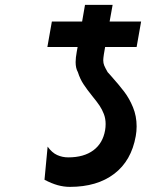

<svg xmlns="http://www.w3.org/2000/svg" viewBox="-20 -736 640 768"><path d="M253 -106.5Q315.5 -106.5 353.5 -134.8Q391.5 -163 400.5 -215.5Q402.5 -227 402.5 -240Q402.5 -261.5 395.5 -279.8Q388.5 -298 378.5 -313Q368.5 -328 350.5 -350Q327.5 -378.5 313.8 -399.5Q300 -420.5 291.5 -447.5Q282.5 -463 282.5 -487.5Q282.5 -504.5 287 -529L290.5 -548H169.5L187.5 -650H308.5L320 -716.5H430.5L418.5 -650H544.5L526.5 -548H400.5L395.5 -519Q393 -502.5 393 -495Q393 -483.5 396.8 -474.2Q400.5 -465 410.5 -447.5L424 -432.5Q456.5 -396 477 -369Q497.5 -342 512 -306.8Q526.5 -271.5 526.5 -230.5Q526.5 -210.5 523 -191.5Q505.5 -93 437 -40.8Q368.5 11.5 259.5 11.5Q235.5 11.5 211 4.8Q186.5 -2 158 -17L170.5 -149.5Q188 -125 208.8 -115.8Q229.5 -106.5 253 -106.5Z"/></svg>

Font: JuliaMono ExtraBoldItalic
Style: Regular
Weight: 800
Italic angle: -9°
Monospace: yes
Designer: cormullion
Foundry: corm
Version: Version 0.049; ttfautohint (v1.8.4)